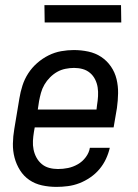

<svg xmlns="http://www.w3.org/2000/svg" viewBox="-20 -724 540 752"><path d="M201 8Q172 8 144.5 2Q117 -4 95 -19Q73 -34 58.5 -57Q44 -80 37 -106.5Q30 -133 30.5 -161.5Q31 -190 36 -219L56 -339Q60 -364 68 -389Q76 -414 90.5 -436.5Q105 -459 125.5 -477Q146 -495 170 -507Q194 -519 219.5 -523.5Q245 -528 269 -528Q298 -528 326 -522Q354 -516 376.5 -501Q399 -486 414.5 -463.5Q430 -441 436.5 -414Q443 -387 442.5 -358.5Q442 -330 438 -301L425 -225H116L113 -208Q110 -190 109 -172.5Q108 -155 111.5 -138Q115 -121 123 -106.5Q131 -92 143.5 -81.5Q156 -71 172.5 -66.5Q189 -62 207 -62Q227 -62 246.5 -66Q266 -70 284.5 -80.5Q303 -91 316 -108.5Q329 -126 332 -145H410Q405 -123 395 -101.5Q385 -80 369.5 -61.5Q354 -43 333.5 -29Q313 -15 291 -6.5Q269 2 246 5Q223 8 201 8ZM358 -295 360 -312Q363 -330 364 -347.5Q365 -365 362.5 -381.5Q360 -398 352.5 -413Q345 -428 332.5 -438.5Q320 -449 304 -453.5Q288 -458 270 -458Q254 -458 236.5 -454.5Q219 -451 204 -442.5Q189 -434 176 -421Q163 -408 154 -392.5Q145 -377 140.5 -360.5Q136 -344 133 -328L128 -295ZM455 -636H155L154 -704H454Z"/></svg>

Font: Iosevka Term Oblique
Style: Regular
Weight: 400
Italic angle: -9°
Monospace: yes
Designer: Belleve Invis
Foundry: Belleve Invis
Version: Version 31.4.0